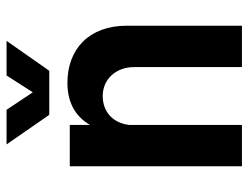

<svg xmlns="http://www.w3.org/2000/svg" viewBox="-104 -636 740 571"><g transform="rotate(-90 265.5 -350.0)"><path d="M57 0H180V-336C186 -384 219 -414 266 -414C316 -414 352 -375 352 -320V0H475V-343C475 -454 406 -519 305 -519C250 -519 207 -498 180 -452V-512H57ZM122 -700 210 -573H341L430 -700H327L277 -622L225 -700Z"/></g></svg>

Font: Vanilla Cream
Style: Bold
Weight: 700
Designer: Jeremy Tribby, Jinavaṁso
Foundry: Tribby Type
Version: Version 1.422;Glyphs 3.1.2 (3151)